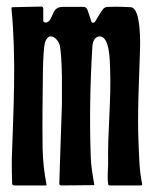

<svg xmlns="http://www.w3.org/2000/svg" viewBox="-20 -566 469 586"><path d="M112 -540C112 -543 110 -546 107 -546C78 -545 48 -545 19 -544C16 -544 15 -543 15 -540C30 -386 21 -234 16 -80C16 -55 16 -31 17 -6C17 -2 20 0 24 0H120C122 0 122 0 122 -2C115 -39 111 -73 110 -113C109 -192 110 -272 111 -351C112 -395 114 -424 117 -435C121 -449 128 -455 135 -455C147 -455 160 -440 163 -425C166 -408 168 -378 169 -334C169 -291 169 -262 169 -248C166 -172 164 -91 161 -6C161 -2 163 0 167 0L268 -1C263 -30 258 -57 257 -87C253 -199 255 -312 262 -425C263 -439 269 -454 284 -455C315 -455 315 -382 316 -358C320 -261 308 -163 310 -66C310 -48 307 -25 310 -5C310 -2 312 0 315 0H410C412 0 414 -1 414 -4C405 -45 405 -85 403 -125C399 -217 404 -310 407 -403C408 -425 412 -542 379 -544C361 -545 339 -546 312 -545C304 -545 300 -544 295 -539C285 -526 279 -514 271 -501C270 -499 268 -497 265 -497C263 -496 260 -497 259 -500C255 -512 251 -524 247 -536C245 -541 241 -545 235 -545C214 -545 193 -545 171 -545C134 -544 146 -507 122 -497C118 -497 112 -498 112 -503Z"/></svg>

Font: DisSenso
Style: Regular
Weight: 400
Version: Version 1.150